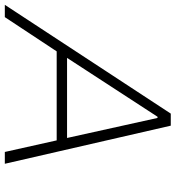

<svg xmlns="http://www.w3.org/2000/svg" viewBox="0 -742 728 796"><g transform="rotate(90 364.0 -344.0)"><path d="M-14 0 437 -688H487L645 0H596L548 -215H179L37 0ZM206 -258H538L455 -633H450Z"/></g></svg>

Font: Saira SemiExpanded ExtraLight
Style: Italic
Weight: 250
Width: 6
Italic angle: -12°
Designer: Hector Gatti with collaboration of the Omnibus-Type team
Foundry: Omnibus-Type
Version: Version 1.101